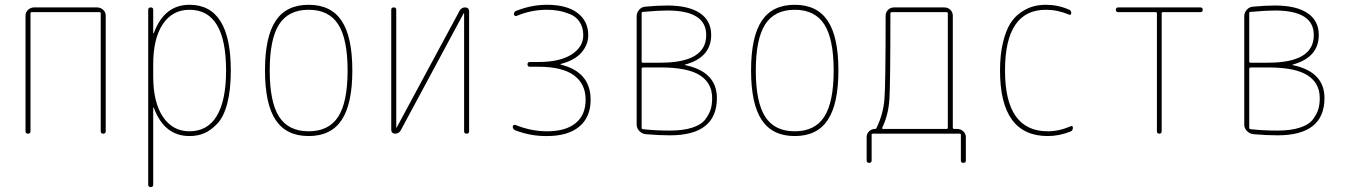

<svg xmlns="http://www.w3.org/2000/svg" viewBox="-20 -550 5540 790"><path d="M85 -9.8V-485.4Q85 -500 95.7 -509.8Q106.4 -519.5 121.1 -519.5H378.9Q393.6 -519.5 404.3 -509.8Q415 -500 415 -485.4V-9.8Q415 0 404.8 0Q394.5 0 394.5 -9.8V-495.1Q394.5 -500 389.6 -500H110.4Q105.5 -500 105.5 -495.1V-9.8Q105.5 0 95.2 0Q85 0 85 -9.8Z M610.4 -285.2V-235.4Q610.4 -128.9 650.4 -69.3Q690.4 -9.8 759.8 -9.8Q834 -9.8 872.1 -73.2Q910.2 -136.7 910.2 -259.8Q910.2 -509.8 759.8 -509.8Q689.5 -509.8 649.9 -450.7Q610.4 -391.6 610.4 -285.2ZM589.8 210V-509.8Q589.8 -519.5 600.1 -519.5Q610.4 -519.5 610.4 -509.8V-414.1Q610.4 -413.1 611.3 -413.1Q613.3 -413.1 613.3 -415Q656.2 -530.3 759.8 -530.3Q929.7 -530.3 929.7 -259.8Q929.7 -179.7 915 -124Q900.4 -68.4 873.5 -40.5Q846.7 -12.7 819.8 -1.5Q793 9.8 759.8 9.8Q656.2 9.8 613.3 -105.5Q613.3 -107.4 611.3 -107.4Q610.4 -107.4 610.4 -106.4V210Q610.4 219.7 600.1 219.7Q589.8 219.7 589.8 210Z M1371.6 -449.7Q1333 -509.8 1250 -509.8Q1167 -509.8 1128.4 -449.7Q1089.8 -389.6 1089.8 -259.8Q1089.8 -129.9 1128.4 -69.8Q1167 -9.8 1250 -9.8Q1333 -9.8 1371.6 -69.8Q1410.2 -129.9 1410.2 -259.8Q1410.2 -389.6 1371.6 -449.7ZM1385.7 -56.2Q1341.8 9.8 1250 9.8Q1158.2 9.8 1114.3 -56.2Q1070.3 -122.1 1070.3 -260.3Q1070.3 -398.4 1114.3 -464.4Q1158.2 -530.3 1250 -530.3Q1341.8 -530.3 1385.7 -464.4Q1429.7 -398.4 1429.7 -260.3Q1429.7 -122.1 1385.7 -56.2Z M1606.4 0Q1590.8 0 1589.8 -15.6V-509.8Q1589.8 -519.5 1600.1 -519.5Q1610.4 -519.5 1610.4 -509.8V-25.4Q1610.4 -24.4 1611.3 -24.4Q1612.3 -24.4 1612.3 -25.4L1871.1 -505.9Q1878.9 -519.5 1893.6 -519.5Q1909.2 -519.5 1910.2 -503.9V-9.8Q1910.2 0 1899.9 0Q1889.6 0 1889.6 -9.8V-495.1Q1889.6 -496.1 1888.7 -496.1Q1887.7 -496.1 1887.7 -495.1L1628.9 -13.7Q1621.1 0 1606.4 0Z M2100.6 -13.7Q2089.8 -17.6 2089.8 -29.3Q2089.8 -33.2 2093.3 -35.2Q2096.7 -37.1 2100.6 -36.1Q2165 -9.8 2230.5 -9.8Q2307.6 -9.8 2348.6 -43.5Q2389.6 -77.1 2389.6 -139.6Q2389.6 -205.1 2341.3 -240.2Q2293 -275.4 2195.3 -275.4H2160.2Q2150.4 -275.4 2150.4 -285.2Q2150.4 -294.9 2160.2 -294.9H2195.3Q2283.2 -294.9 2331.5 -325.7Q2379.9 -356.4 2379.9 -405.3Q2379.9 -437.5 2364.7 -460Q2349.6 -482.4 2324.7 -492.2Q2299.8 -502 2277.3 -505.9Q2254.9 -509.8 2230.5 -509.8Q2165 -509.8 2105.5 -484.4Q2101.6 -483.4 2098.1 -485.4Q2094.7 -487.3 2094.7 -491.2Q2094.7 -502.9 2105.5 -505.9Q2167 -530.3 2230.5 -530.3Q2312.5 -530.3 2356.4 -496.6Q2400.4 -462.9 2400.4 -405.3Q2400.4 -366.2 2372.6 -334Q2344.7 -301.8 2288.1 -287.1Q2286.1 -287.1 2286.1 -285.2Q2286.1 -284.2 2287.1 -284.2Q2410.2 -253.9 2410.2 -139.6Q2410.2 -68.4 2363.8 -29.3Q2317.4 9.8 2230.5 9.8Q2164.1 10.7 2100.6 -13.7Z M2620.1 -266.6V-24.4Q2620.1 -19.5 2625 -18.6Q2675.8 -12.7 2736.3 -12.7Q2791 -12.7 2828.6 -24.9Q2866.2 -37.1 2882.3 -59.1Q2898.4 -81.1 2904.3 -100.6Q2910.2 -120.1 2910.2 -146.5Q2910.2 -208 2859.9 -240.2Q2809.6 -272.5 2697.3 -272.5H2625Q2620.1 -271.5 2620.1 -266.6ZM2620.1 -496.1V-296.9Q2620.1 -292 2625 -292H2697.3Q2886.7 -292 2885.7 -406.2Q2885.7 -506.8 2725.6 -506.8Q2688.5 -506.8 2625 -501Q2620.1 -501 2620.1 -496.1ZM2635.7 2Q2621.1 0 2610.4 -11.2Q2599.6 -22.5 2599.6 -37.1V-483.4Q2599.6 -498 2609.9 -509.8Q2620.1 -521.5 2634.8 -522.5Q2684.6 -527.3 2725.6 -527.3Q2813.5 -527.3 2859.9 -496.1Q2906.2 -464.8 2906.2 -406.2Q2906.2 -313.5 2798.8 -284.2Q2797.9 -284.2 2797.9 -283.2Q2797.9 -282.2 2798.8 -282.2Q2929.7 -254.9 2929.7 -146.5Q2929.7 6.8 2736.3 6.8Q2690.4 6.8 2635.7 2Z M3371.6 -449.7Q3333 -509.8 3250 -509.8Q3167 -509.8 3128.4 -449.7Q3089.8 -389.6 3089.8 -259.8Q3089.8 -129.9 3128.4 -69.8Q3167 -9.8 3250 -9.8Q3333 -9.8 3371.6 -69.8Q3410.2 -129.9 3410.2 -259.8Q3410.2 -389.6 3371.6 -449.7ZM3385.7 -56.2Q3341.8 9.8 3250 9.8Q3158.2 9.8 3114.3 -56.2Q3070.3 -122.1 3070.3 -260.3Q3070.3 -398.4 3114.3 -464.4Q3158.2 -530.3 3250 -530.3Q3341.8 -530.3 3385.7 -464.4Q3429.7 -398.4 3429.7 -260.3Q3429.7 -122.1 3385.7 -56.2Z M3610.4 -25.4Q3608.4 -20.5 3612.3 -19.5H3875Q3879.9 -19.5 3879.9 -25.4V-495.1Q3879.9 -500 3875 -500H3649.4Q3644.5 -500 3643.6 -495.1Q3643.6 -208 3639.6 -143.1Q3635.7 -78.1 3610.4 -25.4ZM3545.9 110.4V13.7Q3545.9 0 3556.2 -9.8Q3566.4 -19.5 3580.1 -19.5Q3585 -19.5 3586.9 -24.4Q3614.3 -81.1 3619.1 -142.1Q3624 -203.1 3624 -484.4Q3624 -499 3633.8 -509.3Q3643.6 -519.5 3659.2 -519.5H3865.2Q3879.9 -519.5 3890.1 -509.8Q3900.4 -500 3900.4 -485.4V-25.4Q3900.4 -20.5 3905.3 -19.5H3918Q3932.6 -19.5 3943.4 -9.8Q3954.1 0 3954.1 14.6V110.4Q3954.1 120.1 3943.8 120.1Q3933.6 120.1 3933.6 110.4V4.9Q3933.6 0 3928.7 0H3571.3Q3566.4 0 3566.4 4.9V110.4Q3566.4 120.1 3556.2 120.1Q3545.9 120.1 3545.9 110.4Z M4291 9.8Q4094.7 9.8 4094.7 -259.8Q4094.7 -324.2 4106.4 -373.5Q4118.2 -422.9 4136.2 -452.1Q4154.3 -481.4 4180.2 -499Q4206.1 -516.6 4230.5 -523.4Q4254.9 -530.3 4283.2 -530.3Q4333 -530.3 4377.9 -510.7Q4387.7 -507.8 4387.7 -496.1Q4387.7 -486.3 4377.9 -490.2Q4331.1 -509.8 4283.2 -509.8Q4115.2 -509.8 4115.2 -259.8Q4115.2 -9.8 4291 -9.8Q4337.9 -9.8 4384.8 -30.3Q4394.5 -34.2 4394.5 -24.4Q4394.5 -12.7 4384.8 -8.8Q4337.9 9.8 4291 9.8Z M4581.1 -500Q4571.3 -500 4571.3 -509.8Q4571.3 -519.5 4581.1 -519.5H4918.9Q4928.7 -519.5 4928.7 -509.8Q4928.7 -500 4918.9 -500H4764.6Q4759.8 -500 4759.8 -495.1V-9.8Q4759.8 0 4750 0Q4740.2 0 4740.2 -9.8V-495.1Q4740.2 -500 4735.4 -500Z M5120.1 -266.6V-24.4Q5120.1 -19.5 5125 -18.6Q5175.8 -12.7 5236.3 -12.7Q5291 -12.7 5328.6 -24.9Q5366.2 -37.1 5382.3 -59.1Q5398.4 -81.1 5404.3 -100.6Q5410.2 -120.1 5410.2 -146.5Q5410.2 -208 5359.9 -240.2Q5309.6 -272.5 5197.3 -272.5H5125Q5120.1 -271.5 5120.1 -266.6ZM5120.1 -496.1V-296.9Q5120.1 -292 5125 -292H5197.3Q5386.7 -292 5385.7 -406.2Q5385.7 -506.8 5225.6 -506.8Q5188.5 -506.8 5125 -501Q5120.1 -501 5120.1 -496.1ZM5135.7 2Q5121.1 0 5110.4 -11.2Q5099.6 -22.5 5099.6 -37.1V-483.4Q5099.6 -498 5109.9 -509.8Q5120.1 -521.5 5134.8 -522.5Q5184.6 -527.3 5225.6 -527.3Q5313.5 -527.3 5359.9 -496.1Q5406.2 -464.8 5406.2 -406.2Q5406.2 -313.5 5298.8 -284.2Q5297.9 -284.2 5297.9 -283.2Q5297.9 -282.2 5298.8 -282.2Q5429.7 -254.9 5429.7 -146.5Q5429.7 6.8 5236.3 6.8Q5190.4 6.8 5135.7 2Z"/></svg>

Font: Rounded-X Mgen+ 1m thin
Style: Regular
Weight: 100
Designer: [Source Han Sans]
Ryoko NISHIZUKA  (kana & ideographs); Paul D. Hunt (Latin, Greek & Cyrillic); Wenlong ZHANG  (bopomofo
Version: Version 1.059.20150602